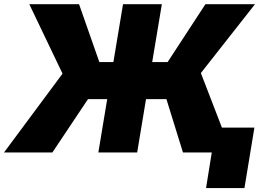

<svg xmlns="http://www.w3.org/2000/svg" viewBox="-47 -748 1271 942"><path d="M-27.3 0 259.8 -386.7 96.7 -727.5H340.8L440.4 -443.4H509.3L556.6 -727.5H747.1L699.7 -443.4H775.4L960.9 -727.5H1204.1L938.5 -389.6L1088.9 0H850.6L769.5 -261.7H669.4L626 0H435.5L479 -261.7H384.8L210 0ZM1201.2 -122.1 1152.3 174.8H963.9L1011.7 -122.1Z"/></svg>

Font: Inter Tight Black
Style: Italic
Weight: 900
Italic angle: -9.39999°
Designer: Rasmus Andersson
Foundry: rsms
Version: Version 3.004; ttfautohint (v1.8.4.7-5d5b)